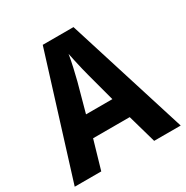

<svg xmlns="http://www.w3.org/2000/svg" viewBox="-164 -853 959 990"><g transform="rotate(-30 315.5 -358.0)"><path d="M473 0 425 -169H207L158 0H0L223 -716H406L631 0ZM349 -462Q344 -480 337.5 -507Q331 -534 325 -561.5Q319 -589 315 -609Q310 -577 300.5 -535Q291 -493 283 -462L237 -294H394Z"/></g></svg>

Font: Noto Sans Lao UI SemCond
Style: Bold
Weight: 700
Width: 4
Designer: Monotype Design Team
Foundry: Monotype Imaging Inc.
Version: Version 2.000; ttfautohint (v1.8.4.7-5d5b)